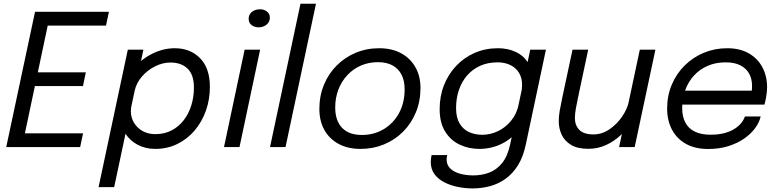

<svg xmlns="http://www.w3.org/2000/svg" viewBox="-20 -802 4254 1047"><path d="M202 -662.5 250.5 -711 180 -378 165 -407.5H448L432.5 -332.5H149.5L176.5 -362L105.5 -26.5L77 -75H433L417 0H14L171 -737.5H574L558 -662.5Z M517.5 218.5 677 -531H762L602.5 218.5ZM826.5 10Q773 10 729.5 -13.2Q686 -36.5 660.8 -78.2Q635.5 -120 635.5 -175Q635.5 -194.5 637.8 -209.2Q640 -224 642 -229.5L698 -231Q696.5 -224.5 695 -213.8Q693.5 -203 693.5 -196.5Q693.5 -160.5 711 -132Q728.5 -103.5 758.5 -87Q788.5 -70.5 826.5 -70.5Q877 -70.5 916 -91Q955 -111.5 982.2 -147Q1009.5 -182.5 1023.5 -228.2Q1037.5 -274 1037.5 -324.5Q1037.5 -394 1003.2 -427.5Q969 -461 909.5 -461Q867 -461 825.5 -440.2Q784 -419.5 753.8 -384.5Q723.5 -349.5 714 -306L649 -308Q663.5 -376.5 707.8 -428.5Q752 -480.5 811.8 -509.8Q871.5 -539 933 -539Q1018 -539 1071.2 -484.5Q1124.5 -430 1124.5 -328.5Q1124.5 -259.5 1102.8 -198.2Q1081 -137 1041.2 -90.2Q1001.5 -43.5 946.8 -16.8Q892 10 826.5 10Z M1201.5 0 1314 -531H1398.5L1286 0ZM1390.5 -653Q1368 -653 1352 -665.2Q1336 -677.5 1336 -699Q1336 -715.5 1344.5 -727.2Q1353 -739 1367.2 -745.2Q1381.5 -751.5 1397.5 -751.5Q1419.5 -751.5 1435.5 -739.2Q1451.5 -727 1451.5 -706Q1451.5 -689.5 1443 -677.8Q1434.5 -666 1420.5 -659.5Q1406.5 -653 1390.5 -653Z M1703 -781.5 1537 0H1452.5L1618.5 -781.5Z M1946.5 10Q1876.5 10 1826 -17.5Q1775.5 -45 1748.5 -94Q1721.5 -143 1721.5 -208Q1721.5 -278.5 1746.2 -339Q1771 -399.5 1815.5 -444.2Q1860 -489 1919.2 -514Q1978.5 -539 2047.5 -539Q2118 -539 2168.5 -511Q2219 -483 2246 -434.2Q2273 -385.5 2273 -323Q2273 -249.5 2247.5 -188.5Q2222 -127.5 2177.2 -83Q2132.5 -38.5 2073.2 -14.2Q2014 10 1946.5 10ZM1953.5 -66Q2019 -66 2071.8 -97.2Q2124.5 -128.5 2155.5 -184.5Q2186.5 -240.5 2186.5 -315.5Q2186.5 -361.5 2169.8 -394.5Q2153 -427.5 2120.8 -445.2Q2088.5 -463 2041 -463Q1990 -463 1947.5 -444.2Q1905 -425.5 1873.8 -392Q1842.5 -358.5 1825.2 -313.5Q1808 -268.5 1808 -215.5Q1808 -144.5 1845.2 -105.2Q1882.5 -66 1953.5 -66Z M2557 225.5Q2517.5 225.5 2477.2 217.5Q2437 209.5 2403.2 192.2Q2369.5 175 2349.2 147.5Q2329 120 2329 81Q2329 71 2330.2 62.5Q2331.5 54 2333.5 43.5H2418.5Q2417 51.5 2416.2 56.8Q2415.5 62 2415.5 67.5Q2415.5 98 2435.8 117.2Q2456 136.5 2489.2 145.5Q2522.5 154.5 2561.5 154.5Q2606.5 154.5 2647 139.5Q2687.5 124.5 2717.8 87.5Q2748 50.5 2762 -15L2871.5 -531H2957L2847.5 -15Q2833.5 52.5 2805 98.5Q2776.5 144.5 2737.5 172.5Q2698.5 200.5 2652.5 213Q2606.5 225.5 2557 225.5ZM2594 10Q2536 10 2486.8 -13.2Q2437.5 -36.5 2407.5 -84.5Q2377.5 -132.5 2377.5 -207Q2377.5 -277.5 2401.2 -337.8Q2425 -398 2468 -443.2Q2511 -488.5 2569 -513.8Q2627 -539 2695.5 -539Q2749 -539 2791.8 -519.2Q2834.5 -499.5 2859.5 -460.5Q2884.5 -421.5 2884.5 -362.5Q2884.5 -348 2882 -327.2Q2879.5 -306.5 2876 -292.5H2821.5Q2824 -301 2825.5 -315.2Q2827 -329.5 2827 -338.5Q2827 -379 2809.2 -406.5Q2791.5 -434 2761.5 -448Q2731.5 -462 2694 -462Q2640 -462 2598 -443Q2556 -424 2526.8 -390Q2497.5 -356 2482.2 -310.5Q2467 -265 2467 -212.5Q2467 -161.5 2486 -129.2Q2505 -97 2537.2 -82Q2569.5 -67 2610 -67Q2653.5 -67 2694.8 -86.5Q2736 -106 2767 -143.5Q2798 -181 2809 -234L2867.5 -230.5Q2850.5 -149.5 2809.5 -96Q2768.5 -42.5 2712.5 -16.2Q2656.5 10 2594 10Z M3189 9.5Q3129 9.5 3093.5 -12.2Q3058 -34 3042.5 -68.2Q3027 -102.5 3027 -140Q3027 -168.5 3032.2 -198.8Q3037.5 -229 3048.5 -280.5L3102 -531H3187.5L3136.5 -291.5Q3126 -243 3120.5 -212.2Q3115 -181.5 3115 -157.5Q3115 -119 3139 -94Q3163 -69 3216.5 -69Q3262.5 -69 3303.2 -96.8Q3344 -124.5 3372.5 -166.2Q3401 -208 3409.5 -249.5L3460 -229Q3450.5 -185 3426.2 -142.8Q3402 -100.5 3365.8 -66Q3329.5 -31.5 3284.5 -11Q3239.5 9.5 3189 9.5ZM3356 0 3469 -531H3554L3441 0Z M3663 -231.5 3679 -307.5H4089.5L4074.5 -282.5Q4077.5 -293 4079.2 -304Q4081 -315 4081 -335Q4081 -371 4065.5 -399.8Q4050 -428.5 4018.2 -445.2Q3986.5 -462 3937 -462Q3883 -462 3839.5 -443.2Q3796 -424.5 3764.8 -390.5Q3733.5 -356.5 3716.8 -311Q3700 -265.5 3700 -212Q3700 -167 3716.8 -134.5Q3733.5 -102 3767.8 -84.8Q3802 -67.5 3854 -67.5Q3898 -67.5 3930.8 -76.2Q3963.5 -85 3986.2 -99.8Q4009 -114.5 4022.8 -132Q4036.5 -149.5 4042 -167H4128Q4121 -135 4098 -103.5Q4075 -72 4038 -46.2Q4001 -20.5 3951.5 -5Q3902 10.5 3841.5 10.5Q3771 10.5 3721 -17.2Q3671 -45 3644.5 -94.8Q3618 -144.5 3618 -210.5Q3618 -280.5 3643.2 -340.2Q3668.5 -400 3713.5 -444.8Q3758.5 -489.5 3818 -514.2Q3877.5 -539 3945.5 -539Q4015 -539 4063.5 -511Q4112 -483 4137.5 -435Q4163 -387 4163 -326.5Q4163 -305 4158.5 -276.8Q4154 -248.5 4148.5 -231.5Z"/></svg>

Font: Epilogue
Style: Italic
Weight: 400
Italic angle: -12°
Designer: Tyler Finck
Foundry: Etcetera Type Co
Version: Version 2.112